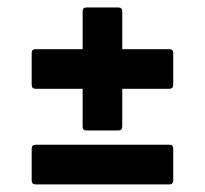

<svg xmlns="http://www.w3.org/2000/svg" viewBox="-20 -486 540 506"><path d="M302.2 -252V-152.3Q302.2 -142.1 291.5 -142.1H208Q197.8 -142.1 197.8 -152.3V-252H73.7Q63.5 -252 63.5 -262.7V-346.2Q63.5 -356.4 73.7 -356.4H197.8V-456.1Q197.8 -466.3 208 -466.3H291.5Q302.2 -466.3 302.2 -456.1V-356.4H426.3Q436.5 -356.4 436.5 -346.2V-262.7Q436.5 -252 426.3 -252ZM73.7 0Q63.5 0 63.5 -10.7V-94.2Q63.5 -104.5 73.7 -104.5H426.3Q436.5 -104.5 436.5 -94.2V-10.7Q436.5 0 426.3 0Z"/></svg>

Font: Fascinate Inline
Style: Regular
Weight: 900
Designer: Astigmatic (AOETI)
Foundry: Astigmatic (AOETI)
Version: Version 1.000